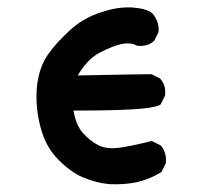

<svg xmlns="http://www.w3.org/2000/svg" viewBox="-20 -489 540 515"><path d="M272.5 4.9Q235.8 1 204.1 -12.7Q188 -19 171.4 -30.8Q154.8 -42.5 137.7 -59.6Q102.5 -93.8 88.4 -148.9Q74.2 -203.1 79.1 -255.9Q84.5 -309.1 109.4 -343.8Q121.1 -360.4 136 -376.5Q150.9 -392.6 168.5 -408.7Q204.1 -441.4 252.4 -456.5Q276.4 -464.4 297.4 -467.3Q318.4 -470.2 336.9 -468.8Q345.7 -467.8 353 -466.8Q360.4 -465.8 366.9 -463.9Q373.5 -461.9 378.9 -459.5Q384.3 -457 388.2 -453.6L388.7 -453.1L389.6 -452.1Q407.7 -429.7 405.3 -404.3V-402.3L404.3 -400.9L394.5 -381.3L393.6 -379.4L392.1 -378.4Q375.5 -363.8 349.6 -366.2H347.7L346.2 -367.2Q329.6 -375.5 307.1 -371.1Q282.2 -366.2 244.6 -346.2Q229.5 -337.9 215.3 -323Q201.2 -308.1 188.5 -286.6Q359.4 -290 383.8 -290H386.2L388.2 -289.1L407.7 -279.3L409.7 -278.3L410.6 -276.9Q425.3 -260.3 422.9 -234.4V-232.4L421.9 -231L412.1 -211.4L410.6 -208.5L407.7 -207Q391.6 -199.2 336.9 -195.8Q282.2 -192.4 177.2 -192.4Q183.6 -154.3 200.7 -134.3Q221.2 -110.4 245.6 -98.6Q269 -87.4 306.6 -93.8Q319.8 -95.7 332.8 -98.4Q345.7 -101.1 358.4 -104Q371.1 -106.9 383.3 -109.9L386.7 -110.8L390.1 -109.4L409.7 -99.6L411.6 -98.6L413.1 -96.7Q427.2 -78.1 424.8 -52.7V-50.8L423.8 -49.3L414.1 -29.8L412.6 -27.3L410.2 -25.9Q395 -16.6 378.9 -10.3Q362.8 -3.9 345.7 0Q312.5 6.8 272.9 4.9Z"/></svg>

Font: NaikaiFont
Style: Bold
Weight: 700
Version: Version 1.89